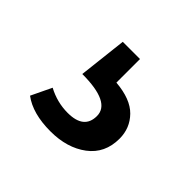

<svg xmlns="http://www.w3.org/2000/svg" viewBox="-79 -102 426 426"><g transform="rotate(45 134.0 111.0)"><path d="M145 -16V58Q193 62 215.5 85Q238 108 238 141Q238 187 204 212.5Q170 238 118 238Q62 238 30 214L53 166Q83 182 116 182Q167 182 167 141Q167 98 78 98L91 -16Z"/></g></svg>

Font: FiraGO Book
Style: Regular
Weight: 350
Designer: bBox Type
Foundry: bBox Type GmbH
Version: Version 1.001;PS 001.001;hotconv 1.0.88;makeotf.lib2.5.64775